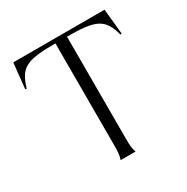

<svg xmlns="http://www.w3.org/2000/svg" viewBox="-165 -862 974 1002"><g transform="rotate(-30 322.5 -361.0)"><path d="M278 0H368C360 -24 358 -40 358 -84V-698C530 -698 576 -678 605 -568L613 -570L598 -722H48L32 -570L40 -568C73 -678 113 -698 288 -698V-84C288 -40 286 -24 278 0Z"/></g></svg>

Font: Sinistre
Style: Regular
Weight: 400
Designer: Jules Durand
Foundry: Collletttivo
Version: Version 69.420;Glyphs 3.2 (3217)